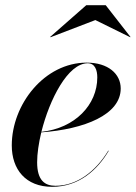

<svg xmlns="http://www.w3.org/2000/svg" viewBox="-20 -712 524 742"><path d="M348.5 -634.5 483.5 -568 484 -569.5 388.5 -692H313.5L174 -569.5L175 -568ZM123.5 -85C123.5 -118 129.5 -158.5 139.5 -200.5C306 -212.5 446.5 -268.5 446.5 -370C446.5 -426.5 398 -470 315 -470C152 -470 25.5 -309 25.5 -150C25.5 -57.5 79 10 181.5 10C285.5 10 357 -56 400 -129L398.5 -130C350 -49.5 277 6 194.5 6C153 6 123.5 -15 123.5 -85ZM319 -467.5C347.5 -467.5 356 -440 356 -413C356 -307 270 -216.5 140 -202.5C171.5 -328.5 242.5 -467.5 319 -467.5Z"/></svg>

Font: Bodoni* 96pt Medium
Style: Italic
Weight: 500
Italic angle: -13°
Version: Version 2.3